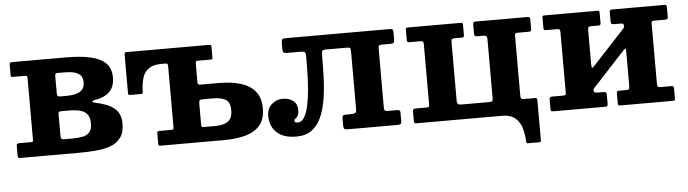

<svg xmlns="http://www.w3.org/2000/svg" viewBox="-44 -700 3722 1038"><g transform="rotate(-5 1816.5 -180.5)"><path d="M108 -440Q120 -440 120 -428V-94Q120 -86 118.5 -83Q117 -80 108.5 -80H46.5Q37.5 -80 33.7 -77.5Q30 -75 30 -65V-12Q30 -4 33.5 -2Q37 0 45.5 0H357.5Q406.5 0 451.9 -3.6Q497.3 -7.2 533 -20.1Q568.8 -33 589.4 -61Q610 -89 610 -137.5Q610 -192 575.1 -220.5Q540.3 -249 468 -263Q459 -265 458.5 -269.9Q458 -274.8 469 -276.5Q524.8 -285 552.4 -312.5Q580 -340 580 -390Q580 -440 550.9 -468.2Q521.8 -496.5 467.4 -508.2Q413 -520 337.5 -520H42Q30 -520 30 -507V-452Q30 -444.5 31.5 -442.2Q33 -440 40.5 -440ZM270 -424Q270 -433.5 272.5 -436.7Q275 -440 284 -440H322.5Q351.8 -440 373.6 -434.6Q395.5 -429.2 407.8 -415.6Q420 -402 420 -377.5Q420 -353 407.8 -338.9Q395.5 -324.8 373.6 -318.6Q351.8 -312.5 322.5 -312.5H289Q276 -312.5 273 -316.8Q270 -321 270 -334.5ZM270 -211.5Q270 -226.5 272 -229.5Q274 -232.5 289 -232.5H330Q360.5 -232.5 385.5 -226.9Q410.5 -221.2 425.2 -204.1Q440 -187 440 -152.5Q440 -119.3 425.2 -103.9Q410.5 -88.5 385.5 -84.3Q360.5 -80 330 -80H293Q277.5 -80 273.8 -84Q270 -88 270 -102.5Z M1106.8 -80H1049.3Q1037.3 -80 1035 -83Q1032.8 -86 1032.8 -98V-204.5Q1032.8 -221.2 1036.5 -225.6Q1040.3 -230 1056.5 -230H1106.8Q1152.5 -230 1177.1 -216Q1201.8 -202 1201.8 -157.5Q1201.8 -113.5 1177.1 -96.8Q1152.5 -80 1106.8 -80ZM804.3 0H1148Q1216 0 1266.5 -14.1Q1317 -28.2 1345 -61.6Q1373 -95 1373 -152.5Q1373 -210 1345 -244.6Q1317 -279.3 1266.5 -294.6Q1216 -310 1148 -310H1051.3Q1040 -310 1036.4 -312.8Q1032.8 -315.5 1032.8 -326.3V-425Q1032.8 -433.5 1035 -436.7Q1037.3 -440 1045.3 -440H1112.3Q1122.8 -440 1124 -442Q1125.3 -444 1125.3 -454.5V-505Q1125.3 -516 1122.5 -518Q1119.8 -520 1109.8 -520H665.8Q657.8 -520 655.8 -517Q653.8 -514 653.8 -505.5V-297.5Q653.8 -290.5 657.3 -289Q660.8 -287.5 667.8 -287.5H723.8Q731.3 -287.5 732.5 -290Q733.8 -292.5 733.8 -299.5Q734.8 -344.5 745.1 -375.9Q755.5 -407.2 780 -423.6Q804.5 -440 846.3 -440H866.5Q878 -440 880.4 -435.9Q882.8 -431.7 882.8 -420.5V-93.5Q882.8 -86 881.3 -83Q879.8 -80 871.8 -80H806.8Q800.3 -80 796.5 -78.3Q792.8 -76.5 792.8 -69V-13Q792.8 -5 794.5 -2.5Q796.3 0 804.3 0Z M1398.3 -110Q1398.3 -52 1435 -18.5Q1471.8 15 1540.8 15Q1592 15 1624.9 -9.5Q1657.8 -34 1676.5 -76.6Q1695.3 -119.2 1704 -174.4Q1712.8 -229.5 1714.9 -291.1Q1717 -352.7 1717 -414.7Q1717 -429.5 1720.1 -434.7Q1723.3 -440 1737.8 -440H1852.8Q1869 -440 1871.9 -435.4Q1874.8 -430.7 1874.8 -415.5V-104.5Q1874.8 -87.3 1866.9 -83.6Q1859 -80 1843.8 -80H1822.3Q1806.8 -80 1802 -76.9Q1797.3 -73.8 1797.3 -61V-21Q1797.3 -7.3 1802.4 -3.6Q1807.5 0 1821.3 0H2089.8Q2103.3 0 2107.8 -3.8Q2112.3 -7.5 2112.3 -20.5V-63.5Q2112.3 -73.3 2108.4 -76.6Q2104.5 -80 2094.8 -80H2044.3Q2032.8 -80 2028.8 -84Q2024.8 -88 2024.8 -100.5V-419Q2024.8 -433.5 2028.8 -436.7Q2032.8 -440 2047.3 -440H2090.8Q2103.5 -440 2107.9 -444.4Q2112.3 -448.7 2112.3 -463V-497.5Q2112.3 -512 2109.3 -516Q2106.3 -520 2091.8 -520H1530.8Q1514.8 -520 1510.3 -516Q1505.8 -512 1505.8 -495.5V-464.5Q1505.8 -447.7 1510.6 -443.9Q1515.5 -440 1531.5 -440H1601.8Q1620.8 -440 1625.8 -434.9Q1630.8 -429.7 1630.8 -410.7Q1630.8 -371.7 1629.8 -324.7Q1628.8 -277.7 1624.9 -231.3Q1621 -184.8 1612.6 -145.9Q1604.3 -107 1589.9 -83.5Q1575.5 -60 1553.3 -60Q1547.3 -60 1542 -62.5Q1536.8 -65 1536.8 -72Q1536.8 -77 1543.3 -81.4Q1549.8 -85.8 1556.3 -95.9Q1562.8 -106 1562.8 -128.5Q1562.8 -160.3 1540.5 -177.6Q1518.3 -195 1483.8 -195Q1450 -195 1424.1 -172.1Q1398.3 -149.3 1398.3 -110Z M2615.2 -419.5V-99.5Q2615.2 -86.5 2611.2 -83.3Q2607.2 -80 2595.2 -80H2441.3Q2420.3 -80 2420.3 -100.5V-420.5Q2420.3 -433.5 2424.3 -436.7Q2428.3 -440 2440.3 -440H2477.8Q2485.8 -440 2488 -443.2Q2490.3 -446.5 2490.3 -454.5V-504.5Q2490.3 -513 2488.8 -516.5Q2487.3 -520 2479.3 -520H2195.7Q2187.7 -520 2184 -518.8Q2180.2 -517.5 2180.2 -509V-455Q2180.2 -446.5 2182.7 -443.2Q2185.2 -440 2193.2 -440H2252.2Q2265.2 -440 2267.7 -435.2Q2270.2 -430.5 2270.2 -417.5V-94Q2270.2 -84.5 2266.7 -82.3Q2263.2 -80 2253.2 -80H2198.2Q2188.7 -80 2184.5 -77.3Q2180.2 -74.5 2180.2 -64V-16Q2180.2 -6.5 2182.7 -3.2Q2185.2 0 2194.2 0H2655.3Q2704.3 0 2729.5 22.1Q2754.8 44.2 2764.3 78.3Q2773.8 112.4 2775.3 148.5Q2775.8 155.2 2776.8 157.6Q2777.8 160 2784.8 160H2845.8Q2852.8 160 2854 156.5Q2855.3 153 2855.3 146.5V-65Q2855.3 -73.5 2853 -76.8Q2850.8 -80 2842.3 -80H2783.3Q2770.3 -80 2767.8 -84.8Q2765.3 -89.5 2765.3 -102.5V-426Q2765.3 -435.5 2769 -437.7Q2772.8 -440 2782.3 -440H2837.3Q2847.3 -440 2851.3 -442.7Q2855.3 -445.5 2855.3 -456V-504Q2855.3 -513.5 2852.8 -516.8Q2850.3 -520 2841.3 -520H2559.3Q2550.8 -520 2548 -517Q2545.3 -514 2545.3 -505V-457Q2545.3 -446 2549 -443Q2552.8 -440 2562.8 -440H2594.2Q2605.7 -440 2610.5 -435.5Q2615.2 -431 2615.2 -419.5Z M3506.8 -102.5V-426.7Q3506.8 -436.2 3510.5 -438.5Q3514.3 -440.7 3523.8 -440.7H3578.8Q3588.8 -440.7 3592.8 -443.5Q3596.8 -446.2 3596.8 -456.7V-504.7Q3596.8 -514.2 3594.3 -517.5Q3591.8 -520.7 3582.8 -520.7H3300.8Q3292.3 -520.7 3289.5 -517.7Q3286.8 -514.7 3286.8 -505.7V-457.7Q3286.8 -446.7 3290.5 -443.7Q3294.3 -440.7 3304.3 -440.7H3335.7Q3347.2 -440.7 3352 -438.7Q3356.7 -436.7 3356.7 -425.2Q3356.7 -423.2 3355.9 -419.6Q3355 -416 3352.2 -413.2L3174.3 -221.5Q3165 -211.8 3163.4 -219.1Q3161.8 -226.5 3161.8 -246V-421.2Q3161.8 -434.2 3165.8 -437.5Q3169.8 -440.7 3181.8 -440.7H3219.3Q3227.3 -440.7 3229.5 -444Q3231.8 -447.2 3231.8 -455.2V-505.2Q3231.8 -513.7 3230.3 -517.2Q3228.8 -520.7 3220.8 -520.7H2937.2Q2929.2 -520.7 2925.5 -519.5Q2921.7 -518.2 2921.7 -509.7V-455.7Q2921.7 -447.2 2924.2 -444Q2926.7 -440.7 2934.7 -440.7H2993.7Q3006.7 -440.7 3009.2 -436Q3011.7 -431.2 3011.7 -418.2V-94Q3011.7 -84.5 3008.2 -82.3Q3004.7 -80 2994.7 -80H2939.7Q2930.2 -80 2926 -77.3Q2921.7 -74.5 2921.7 -64V-16Q2921.7 -6.5 2924.2 -3.2Q2926.7 0 2935.7 0H3217.8Q3226.3 0 3229 -3Q3231.8 -6 3231.8 -15V-63Q3231.8 -74 3228 -77Q3224.3 -80 3214.3 -80H3182.8Q3173.3 -80 3167.8 -83Q3162.3 -86 3162.3 -93.5Q3162.3 -100 3164.6 -102.9Q3167 -105.8 3170.3 -109L3346.7 -300Q3353.5 -307 3355.1 -300.6Q3356.7 -294.2 3356.7 -279.5V-99.5Q3356.7 -86.5 3352.7 -83.3Q3348.7 -80 3336.7 -80H3299.3Q3291.3 -80 3289 -77Q3286.8 -74 3286.8 -65.5V-15.5Q3286.8 -7.5 3288.3 -3.8Q3289.8 0 3297.8 0H3581.3Q3589.8 0 3593.3 -1.5Q3596.8 -3 3596.8 -11V-65Q3596.8 -73.5 3594.5 -76.8Q3592.3 -80 3583.8 -80H3524.8Q3511.8 -80 3509.3 -84.8Q3506.8 -89.5 3506.8 -102.5Z"/></g></svg>

Font: Besley
Style: Regular
Weight: 400
Designer: Owen Earl
Foundry: indestructible type*
Version: Version 4.000